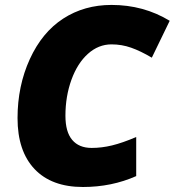

<svg xmlns="http://www.w3.org/2000/svg" viewBox="-20 -745 705 775"><path d="M430.2 -565.9Q377.4 -565.9 335 -527.8Q292.5 -489.7 268.3 -422.9Q244.1 -356 244.1 -277.8Q244.1 -212.4 271.5 -180.2Q298.8 -147.9 350.1 -147.9Q390.6 -147.9 432.1 -158Q473.6 -168 529.8 -191.9V-34.2Q430.7 9.8 314.9 9.8Q188 9.8 119.4 -62.7Q50.8 -135.3 50.8 -268.1Q50.8 -397.9 100.3 -506.3Q149.9 -614.7 235.1 -669.9Q320.3 -725.1 430.2 -725.1Q559.6 -725.1 665 -661.1L592.8 -512.2Q547.4 -539.1 509.3 -552.5Q471.2 -565.9 430.2 -565.9Z"/></svg>

Font: TypoPRO Open Sans
Style: Italic
Weight: 800
Italic angle: -12°
Foundry: Ascender Corporation
Version: Version 1.10